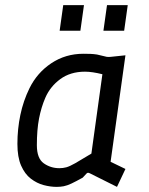

<svg xmlns="http://www.w3.org/2000/svg" viewBox="-20 -720 582 750"><path d="M201 10Q177 10 150.5 3Q124 -4 100.5 -22Q77 -40 62.5 -73Q48 -106 48 -158Q48 -216 59.5 -271Q71 -326 95 -375Q125 -436 180.5 -473Q236 -510 306 -510Q321 -510 333.5 -509.5Q346 -509 359 -507L397 -498Q404 -497 413 -498L470 -504L412 -88L470 -60L437 10L331 -43Q322 -48 317 -41L303 -26Q276 -11 259 -3Q242 5 229 7.5Q216 10 201 10ZM212 -63Q226 -63 239 -66.5Q252 -70 274 -82.5Q296 -95 337 -120L380 -430Q340 -440 312 -440Q255 -440 215.5 -411Q176 -382 157 -338Q141 -301 132.5 -257Q124 -213 124 -153Q124 -101 151 -82Q178 -63 212 -63ZM384 -600 398 -700H479L465 -600ZM213 -600 227 -700H308L294 -600Z"/></svg>

Font: Finlandica
Style: Italic
Weight: 400
Italic angle: -8°
Designer: Niklas Ekholm, Juho Hiilivirta, Jaakko Suomalainen
Foundry: Helsinki Type Studio
Version: Version 1.064